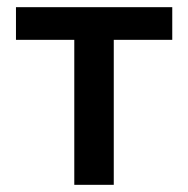

<svg xmlns="http://www.w3.org/2000/svg" viewBox="-20 -515 524 535"><path d="M187 0V-404H24.5V-495H460V-404H297V0Z"/></svg>

Font: Geologica Roman
Style: Regular
Weight: 400
Designer: Sindre Bremnes, Frode Helland
Foundry: Monokrom Skriftforlag AS
Version: Version 1.010;gftools[0.9.28]